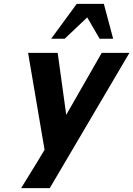

<svg xmlns="http://www.w3.org/2000/svg" viewBox="-20 -773 688 991"><path d="M564 -573.2H494.1L430.2 -683.1L314 -573.2H244.1L376 -752.9H516.1ZM175.8 57.1 210 0 125 -500H277.8L321.8 -180.2L504.9 -500H647.9Q254.4 168 236.8 198.2H88.9Q143.1 111.3 175.8 57.1Z"/></svg>

Font: Perun
Style: Bold Italic
Weight: 700
Italic angle: -12°
Foundry: Copyright (c) Stefan Peev, Context Ltd, 2016
Version: Version 001.000